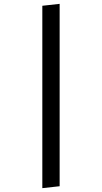

<svg xmlns="http://www.w3.org/2000/svg" viewBox="-20 -755 530 998"><path d="M200 223V-725L290 -735V213Z"/></svg>

Font: Secular One
Style: Regular
Weight: 400
Designer: Michal Sahar
Foundry: Hagilda
Version: Version 1.002; ttfautohint (v1.8.4.7-5d5b);gftools[0.9.29]